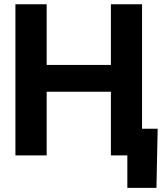

<svg xmlns="http://www.w3.org/2000/svg" viewBox="-20 -748 784 924"><path d="M54.2 0V-727.5H204.6V-435.5H513.7V-727.5H663.6V0H513.7V-306.6H204.6V0ZM592.8 156.2V0H550.8V-128.4H738.8L732.9 156.2Z"/></svg>

Font: Inter Display
Style: Bold
Weight: 700
Designer: Rasmus Andersson
Foundry: rsms
Version: Version 4.001;git-9221beed3